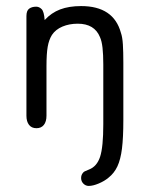

<svg xmlns="http://www.w3.org/2000/svg" viewBox="-20 -413 490 632"><path d="M127 -347Q125 -375 117 -383Q109 -391 99 -391Q85 -391 76 -384.5Q67 -378 67 -360V-32Q67 -13 75.5 -2Q84 9 100 9Q116 9 124.5 -2Q133 -13 133 -32V-195Q133 -236 137 -259Q141 -282 151 -298Q163 -316 185.5 -325.5Q208 -335 236 -335Q291 -335 309 -291Q315 -278 317.5 -255.5Q320 -233 320 -201V-4Q320 71 309.5 103Q299 135 273 145Q263 149 259 151Q255 153 253 156Q247 163 247 173Q247 184 254.5 191.5Q262 199 272 199Q286 199 305 191Q324 183 337 172Q356 157 366.5 134.5Q377 112 381.5 76Q386 40 386 -17V-207Q386 -242 384.5 -266.5Q383 -291 378 -305Q354 -393 247 -393Q207 -393 178 -382Q149 -371 127 -347Z"/></svg>

Font: Beiruti
Style: Regular
Weight: 400
Version: Version 1.00